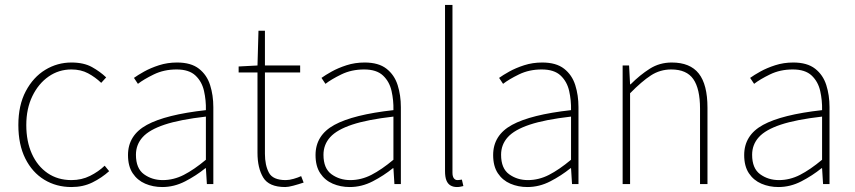

<svg xmlns="http://www.w3.org/2000/svg" viewBox="-20 -742 3446 774"><path d="M268 12Q207 12 158.5 -17.5Q110 -47 82 -103Q54 -159 54 -238Q54 -318 84 -374.5Q114 -431 162.5 -460.5Q211 -490 268 -490Q318 -490 351 -471.5Q384 -453 408 -430L388 -408Q364 -431 335 -446.5Q306 -462 268 -462Q217 -462 176 -433.5Q135 -405 110.5 -354.5Q86 -304 86 -238Q86 -172 108.5 -122Q131 -72 172 -44Q213 -16 268 -16Q309 -16 343 -33Q377 -50 402 -74L420 -52Q390 -25 352.5 -6.5Q315 12 268 12Z M634 12Q597 12 565.5 -1.5Q534 -15 515 -43.5Q496 -72 496 -117Q496 -197 572 -238.5Q648 -280 810 -298Q811 -337 802.5 -375Q794 -413 768 -437.5Q742 -462 692 -462Q641 -462 600 -442Q559 -422 536 -404L520 -428Q535 -439 561 -453.5Q587 -468 621 -479Q655 -490 694 -490Q750 -490 782 -465Q814 -440 827 -399Q840 -358 840 -310V0H814L810 -64H808Q771 -34 726.5 -11Q682 12 634 12ZM636 -16Q680 -16 721 -37Q762 -58 810 -98V-272Q705 -260 643.5 -239.5Q582 -219 555 -189Q528 -159 528 -118Q528 -63 560.5 -39.5Q593 -16 636 -16Z M1130 12Q1064 12 1041 -26.5Q1018 -65 1018 -126V-450H942V-474L1018 -478L1022 -618H1048V-478H1190V-450H1048V-122Q1048 -76 1064 -46Q1080 -16 1132 -16Q1146 -16 1163.5 -21Q1181 -26 1194 -32L1204 -6Q1183 1 1162.5 6.5Q1142 12 1130 12Z M1390 12Q1353 12 1321.5 -1.5Q1290 -15 1271 -43.5Q1252 -72 1252 -117Q1252 -197 1328 -238.5Q1404 -280 1566 -298Q1567 -337 1558.5 -375Q1550 -413 1524 -437.5Q1498 -462 1448 -462Q1397 -462 1356 -442Q1315 -422 1292 -404L1276 -428Q1291 -439 1317 -453.5Q1343 -468 1377 -479Q1411 -490 1450 -490Q1506 -490 1538 -465Q1570 -440 1583 -399Q1596 -358 1596 -310V0H1570L1566 -64H1564Q1527 -34 1482.5 -11Q1438 12 1390 12ZM1392 -16Q1436 -16 1477 -37Q1518 -58 1566 -98V-272Q1461 -260 1399.5 -239.5Q1338 -219 1311 -189Q1284 -159 1284 -118Q1284 -63 1316.5 -39.5Q1349 -16 1392 -16Z M1822 12Q1807 12 1796 5.5Q1785 -1 1779.5 -15Q1774 -29 1774 -52V-722H1804V-46Q1804 -31 1809.5 -23.5Q1815 -16 1824 -16Q1827 -16 1831 -16.5Q1835 -17 1842 -18L1848 8Q1842 9 1836.5 10.5Q1831 12 1822 12Z M2106 12Q2069 12 2037.5 -1.5Q2006 -15 1987 -43.5Q1968 -72 1968 -117Q1968 -197 2044 -238.5Q2120 -280 2282 -298Q2283 -337 2274.5 -375Q2266 -413 2240 -437.5Q2214 -462 2164 -462Q2113 -462 2072 -442Q2031 -422 2008 -404L1992 -428Q2007 -439 2033 -453.5Q2059 -468 2093 -479Q2127 -490 2166 -490Q2222 -490 2254 -465Q2286 -440 2299 -399Q2312 -358 2312 -310V0H2286L2282 -64H2280Q2243 -34 2198.5 -11Q2154 12 2106 12ZM2108 -16Q2152 -16 2193 -37Q2234 -58 2282 -98V-272Q2177 -260 2115.5 -239.5Q2054 -219 2027 -189Q2000 -159 2000 -118Q2000 -63 2032.5 -39.5Q2065 -16 2108 -16Z M2490 0V-478H2516L2520 -402H2522Q2560 -440 2599.5 -465Q2639 -490 2688 -490Q2762 -490 2797 -445.5Q2832 -401 2832 -308V0H2802V-304Q2802 -384 2775 -423Q2748 -462 2686 -462Q2641 -462 2604 -438Q2567 -414 2520 -366V0Z M3118 12Q3081 12 3049.5 -1.5Q3018 -15 2999 -43.5Q2980 -72 2980 -117Q2980 -197 3056 -238.5Q3132 -280 3294 -298Q3295 -337 3286.5 -375Q3278 -413 3252 -437.5Q3226 -462 3176 -462Q3125 -462 3084 -442Q3043 -422 3020 -404L3004 -428Q3019 -439 3045 -453.5Q3071 -468 3105 -479Q3139 -490 3178 -490Q3234 -490 3266 -465Q3298 -440 3311 -399Q3324 -358 3324 -310V0H3298L3294 -64H3292Q3255 -34 3210.5 -11Q3166 12 3118 12ZM3120 -16Q3164 -16 3205 -37Q3246 -58 3294 -98V-272Q3189 -260 3127.5 -239.5Q3066 -219 3039 -189Q3012 -159 3012 -118Q3012 -63 3044.5 -39.5Q3077 -16 3120 -16Z"/></svg>

Font: Assistant ExtraLight ExtraLight
Style: Regular
Weight: 250
Version: Version 3.000